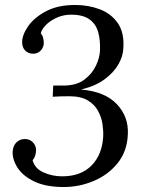

<svg xmlns="http://www.w3.org/2000/svg" viewBox="-20 -736 585 772"><path d="M236 16Q164 16 117.5 -6.5Q71 -29 50 -62.5Q29 -96 31 -128Q33 -151 46.5 -164Q60 -177 80 -177Q94 -177 104 -170.5Q114 -164 119.5 -154Q125 -144 125 -132Q125 -123 122 -112Q119 -101 111 -92Q120 -58 155.5 -42.5Q191 -27 230 -27Q305 -27 348 -70.5Q391 -114 395 -188Q396 -210 392 -237.5Q388 -265 374 -290.5Q360 -316 332.5 -332.5Q305 -349 258 -349Q238 -349 223 -348.5Q208 -348 192 -347L194 -392Q205 -392 215 -392Q225 -392 235 -392Q288 -392 319.5 -416Q351 -440 366 -472.5Q381 -505 382 -532Q384 -573 375 -606Q366 -639 340 -658Q314 -677 266 -677Q235 -677 208.5 -665Q182 -653 165 -636Q148 -619 144 -602Q152 -592 154 -581.5Q156 -571 156 -563Q156 -552 150.5 -542Q145 -532 135.5 -526Q126 -520 113 -520Q94 -520 81.5 -532.5Q69 -545 69 -566Q69 -596 93.5 -631Q118 -666 165.5 -691Q213 -716 282 -716Q335 -716 380.5 -699Q426 -682 453 -644Q480 -606 476 -543Q475 -511 456.5 -478Q438 -445 401 -417.5Q364 -390 306 -376Q402 -368 450 -317Q498 -266 494 -195Q491 -127 453 -80Q415 -33 357 -8.5Q299 16 236 16Z"/></svg>

Font: Lora Italic
Style: Italic
Weight: 400
Italic angle: -3°
Designer: Olga Karpushina, Alexei Vanyashin (Cyrillic)
Foundry: Cyreal
Version: Version 2.210; ttfautohint (v1.8.1.43-b0c9)